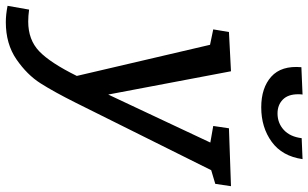

<svg xmlns="http://www.w3.org/2000/svg" viewBox="-274 -600 1060 660"><g transform="rotate(90 256.0 -270.0)"><path d="M566 -534 558 -480 511 -466 279 0Q242 74 212.5 120.5Q183 167 130 203.5Q77 240 2 240Q-24 240 -54 234L-41 160Q-19 163 0 163Q63 163 102.5 125Q142 87 187 -4L80 -462L27 -473L36 -527L171 -534L251 -112L416 -463L359 -473L367 -527ZM157 -776 251 -780Q250 -775 250 -765Q250 -730 268.5 -712Q287 -694 316 -694Q349 -694 372.5 -715.5Q396 -737 401 -777L473 -780Q463 -710 413.5 -674Q364 -638 295 -638Q228 -638 189.5 -672.5Q151 -707 157 -776Z"/></g></svg>

Font: Bitter Pro Medium
Style: Italic
Weight: 500
Italic angle: -9°
Designer: Sol Matas, and Bitter project Authors
Foundry: Sol Matas
Version: Version 1.010